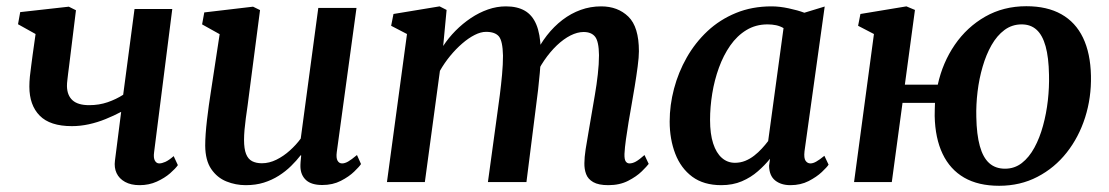

<svg xmlns="http://www.w3.org/2000/svg" viewBox="-20 -586 3569 618"><path d="M224.5 -553 202 -370.5Q200.5 -359.5 199.2 -348.8Q198 -338 196.8 -328Q195.5 -318 195.5 -309Q196 -279 213.5 -263.2Q231 -247.5 267 -247.5Q299 -247.5 326.5 -257Q354 -266.5 376.5 -281L413 -557H534.5L476 -96Q473.5 -78 478.5 -69Q483.5 -60 492.5 -60Q501 -60 512.2 -65Q523.5 -70 539 -83.5L552.5 -54.5Q545 -43.5 527.5 -28.2Q510 -13 484.8 -1.5Q459.5 10 429.5 10Q401.5 10 382.5 -0.5Q363.5 -11 355.2 -28.8Q347 -46.5 350 -69L370 -226Q346.5 -213.5 320 -202.8Q293.5 -192 266 -186Q238.5 -180 211.5 -180Q141 -180 107.8 -213.8Q74.5 -247.5 74.5 -307.5Q74.5 -322.5 76.2 -339.8Q78 -357 80.5 -374.8Q83 -392.5 85 -409L94.5 -476.5L38 -508L45 -547L201.5 -564.5Z M771 10Q738.5 10 708.8 -2Q679 -14 660 -41.8Q641 -69.5 640.5 -117Q640.5 -134.5 642 -155.5Q643.5 -176.5 646.2 -199.8Q649 -223 652.2 -246.8Q655.5 -270.5 659 -292.5L687 -476L630.5 -507.5L637.5 -546L794.5 -564.5L817 -553.5L782.5 -289Q780 -268 777 -246.5Q774 -225 771.2 -205.2Q768.5 -185.5 767 -167.8Q765.5 -150 765.5 -136Q765.5 -107 772 -90.5Q778.5 -74 791.5 -67.2Q804.5 -60.5 823 -60.5Q846.5 -60.5 869.8 -72Q893 -83.5 913.2 -101.8Q933.5 -120 948 -140L1004.5 -560.5H1127.5L1064 -96.5Q1061.5 -77.5 1066.5 -68.8Q1071.5 -60 1081 -60Q1090 -60 1100.5 -66Q1111 -72 1129 -87L1142 -58Q1137 -50 1120.2 -33.8Q1103.5 -17.5 1077.2 -4Q1051 9.5 1017.5 9.5Q982.5 9.5 965.2 -6.2Q948 -22 947 -48.5Q947 -51 947 -55.2Q947 -59.5 947.5 -64.8Q948 -70 948.5 -75.5Q949 -81 949.5 -85.5L948 -86.5Q934.5 -69 917 -51.8Q899.5 -34.5 877.5 -20.5Q855.5 -6.5 829.2 1.8Q803 10 771 10Z M1417.5 -554 1406.5 -438Q1423.5 -464 1446.2 -487Q1469 -510 1495.5 -527.8Q1522 -545.5 1550.5 -555.5Q1579 -565.5 1608.5 -565.5Q1645 -565.5 1669.2 -551.5Q1693.5 -537.5 1706.2 -507.2Q1719 -477 1720.5 -427Q1721 -420.5 1720.8 -413.2Q1720.5 -406 1720 -398.2Q1719.5 -390.5 1718.5 -382.5L1700.5 -406.5Q1717.5 -442.5 1740.2 -471.8Q1763 -501 1790.5 -522Q1818 -543 1849.2 -554.2Q1880.5 -565.5 1915 -565.5Q1968.5 -565.5 2002.5 -532.5Q2036.5 -499.5 2036.5 -421Q2036.5 -402.5 2032.5 -372Q2028.5 -341.5 2023 -308Q2017.5 -274.5 2012.5 -246.5Q2008 -221 2003.2 -192.8Q1998.5 -164.5 1994.8 -137.8Q1991 -111 1990 -90.5Q1989.5 -73 1994 -66.5Q1998.5 -60 2006 -60Q2016 -60 2026.8 -66Q2037.5 -72 2054.5 -87L2068 -58.5Q2062.5 -51 2045.8 -34.5Q2029 -18 2001.8 -4Q1974.5 10 1938 10Q1906.5 10 1889.5 0.2Q1872.5 -9.5 1866.5 -25.8Q1860.5 -42 1861 -61Q1861 -79 1865 -105.5Q1869 -132 1874.5 -162Q1880 -192 1884.5 -220.5Q1889 -248 1894.8 -280.8Q1900.5 -313.5 1904.2 -346.8Q1908 -380 1908 -408.5Q1907.5 -452.5 1895.5 -467.8Q1883.5 -483 1858.5 -483Q1838.5 -483 1816.2 -471.8Q1794 -460.5 1772.2 -439.8Q1750.5 -419 1731.5 -391.2Q1712.5 -363.5 1699.5 -330L1720.5 -401.5Q1720 -378.5 1717.5 -351.5Q1715 -324.5 1712 -297.2Q1709 -270 1705.5 -245.5L1674.5 0H1550.5L1580.5 -219Q1584.5 -247.5 1588.8 -280.2Q1593 -313 1596 -346Q1599 -379 1599 -407Q1598 -454 1585.8 -468.8Q1573.5 -483.5 1544.5 -483.5Q1527.5 -483.5 1507.8 -473.5Q1488 -463.5 1467.8 -446Q1447.5 -428.5 1429 -406Q1410.5 -383.5 1396 -358L1347.5 0H1225.5L1290 -476.5L1239 -503L1246.5 -541L1395 -565.5Z M2569.5 -99Q2567 -77 2573 -68.5Q2579 -60 2588.5 -60Q2597 -60 2607.2 -65.8Q2617.5 -71.5 2633.5 -84.5L2647 -56Q2642 -48 2625.2 -32.2Q2608.5 -16.5 2582.8 -3.2Q2557 10 2524 10Q2494 10 2475 -5.2Q2456 -20.5 2455.5 -52.5L2458.5 -75Q2442 -54.5 2419.5 -34.8Q2397 -15 2367.8 -2.5Q2338.5 10 2301.5 10Q2245 10 2208.2 -17.2Q2171.5 -44.5 2153.5 -91.2Q2135.5 -138 2135.5 -195Q2135.5 -247.5 2149.5 -300.5Q2163.5 -353.5 2190.5 -401Q2217.5 -448.5 2257.2 -485.8Q2297 -523 2348.8 -544.2Q2400.5 -565.5 2463.5 -565.5Q2489 -565.5 2518.5 -559.2Q2548 -553 2569 -545L2634.5 -565ZM2502 -495.5Q2491 -502 2478 -504.8Q2465 -507.5 2450.5 -507.5Q2412.5 -507.5 2382.5 -489.2Q2352.5 -471 2330.5 -439.5Q2308.5 -408 2294 -368Q2279.5 -328 2272.5 -284.8Q2265.5 -241.5 2265.5 -200Q2265.5 -155 2275.5 -124.2Q2285.5 -93.5 2303.5 -77.8Q2321.5 -62 2345.5 -62Q2363 -62 2378.5 -68.2Q2394 -74.5 2407.5 -85Q2421 -95.5 2432.2 -107.8Q2443.5 -120 2452.5 -132Z M2892.5 -313.5H2998.5Q3014 -384.5 3053.2 -441.8Q3092.5 -499 3151.2 -532.5Q3210 -566 3283.5 -566Q3350.5 -566 3396.2 -540.2Q3442 -514.5 3466 -464.5Q3490 -414.5 3491.5 -342Q3493 -272 3472.8 -208.2Q3452.5 -144.5 3413.5 -95Q3374.5 -45.5 3319.2 -16.8Q3264 12 3196 12Q3129 12 3083.5 -14.2Q3038 -40.5 3014 -90.8Q2990 -141 2988.5 -212.5Q2988.5 -223 2988.8 -233.8Q2989 -244.5 2989.5 -255H2885L2850.5 0H2729L2793 -476.5L2742 -503L2749.5 -541L2897.5 -565.5L2925 -554ZM3268.5 -507.5Q3237.5 -507.5 3213.2 -489.5Q3189 -471.5 3171.5 -440.8Q3154 -410 3142.8 -371.2Q3131.5 -332.5 3126.5 -290.8Q3121.5 -249 3122.5 -209.5Q3123.5 -153 3133.8 -116Q3144 -79 3164 -61Q3184 -43 3215 -43Q3245.5 -43 3269 -61.2Q3292.5 -79.5 3309.5 -110.8Q3326.5 -142 3337.2 -181.2Q3348 -220.5 3352.8 -262.8Q3357.5 -305 3356.5 -345Q3355.5 -401.5 3345.5 -437.2Q3335.5 -473 3316.5 -490.2Q3297.5 -507.5 3268.5 -507.5Z"/></svg>

Font: Merriweather 24pt SemiBold
Style: Italic
Weight: 600
Italic angle: -7.8°
Version: Version 2.101